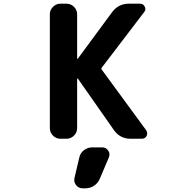

<svg xmlns="http://www.w3.org/2000/svg" viewBox="-20 -775 1040 1044"><path d="M536.1 26.4Q556.6 26.4 568.4 43.9Q575.2 53.7 575.2 64.5Q575.2 72.3 572.3 80.1L523.4 195.3Q513.7 219.7 492.2 234.4Q470.7 249 444.3 249H429.7Q407.2 249 393.6 231.4Q383.8 218.8 383.8 204.1Q383.8 198.2 384.8 193.4L411.1 82Q416 57.6 436 42Q456.1 26.4 481.4 26.4ZM403.3 -347.7Q402.3 -348.6 400.9 -348.1Q399.4 -347.7 399.4 -345.7V-78.1Q399.4 -54.7 382.3 -37.6Q365.2 -20.5 341.8 -20.5H308.6Q285.2 -20.5 268.1 -37.6Q251 -54.7 251 -78.1V-697.3Q251 -720.7 268.1 -737.8Q285.2 -754.9 308.6 -754.9H341.8Q365.2 -754.9 382.3 -737.8Q399.4 -720.7 399.4 -697.3V-457Q399.4 -456.1 400.9 -455.6Q402.3 -455.1 403.3 -456.1L588.9 -708Q623 -754.9 680.7 -754.9H741.2Q758.8 -754.9 766.6 -739.3Q770.5 -732.4 770.5 -725.6Q770.5 -716.8 763.7 -709L534.2 -408.2Q529.3 -402.3 533.2 -396.5L774.4 -67.4Q780.3 -58.6 780.3 -49.8Q780.3 -43.9 777.3 -36.1Q768.6 -20.5 751 -20.5H690.4Q632.8 -20.5 599.6 -67.4Z"/></svg>

Font: Gen Jyuu Gothic Monospace Bold
Style: Bold
Weight: 700
Designer: [Source Han Sans]
Ryoko NISHIZUKA  (kana & ideographs); Paul D. Hunt (Latin, Greek & Cyrillic); Wenlong ZHANG  (bopomofo
Version: Version 1.002.20150607